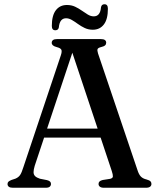

<svg xmlns="http://www.w3.org/2000/svg" viewBox="-20 -884 752 904"><path d="M172.5 -278.5H470.5L474 -236H168ZM220 -18Q220 -10 214.2 -5Q208.5 0 195.5 0H40.5Q27.5 0 21.5 -4.8Q15.5 -9.5 15.5 -17.5Q15.5 -24 19.2 -28Q23 -32 33.5 -36.5L53 -43Q67 -49 74.5 -59.8Q82 -70.5 90.5 -98L266.5 -623.5Q272.5 -641.5 269 -649.5Q265.5 -657.5 248 -662Q234.5 -665.5 229 -670.5Q223.5 -675.5 223.5 -682.5Q223.5 -691 229.8 -695.5Q236 -700 248.5 -700H455Q468 -700 474 -695.5Q480 -691 480 -683Q480 -675.5 474.8 -670.5Q469.5 -665.5 456.5 -662.5Q442 -659 439.5 -653Q437 -647 441.5 -632.5L627 -84Q633.5 -63 643 -53Q652.5 -43 670 -39Q684 -35 688.5 -30.2Q693 -25.5 693 -18Q693 -10 686.8 -5Q680.5 0 667.5 0H469Q456.5 0 450.2 -5Q444 -10 444 -18Q444 -25 448.5 -29.5Q453 -34 463.5 -36.5L498.5 -42Q511 -45 511.5 -53.2Q512 -61.5 506 -79.5L314.5 -654L329 -661L143.5 -103.5Q138 -85 138 -73.5Q138 -62 145.2 -54.8Q152.5 -47.5 168 -42.5L201 -36Q211 -33.5 215.5 -29.2Q220 -25 220 -18ZM417 -744Q396 -744 378.8 -752.2Q361.5 -760.5 346.8 -771.2Q332 -782 318.2 -790Q304.5 -798 291 -798Q261 -798 257 -755Q254.5 -741.5 240.5 -741.5Q224 -741.5 224 -762Q224 -811 243 -835.8Q262 -860.5 295 -860.5Q316.5 -860.5 333.5 -852.5Q350.5 -844.5 365.2 -834Q380 -823.5 393.8 -815.2Q407.5 -807 421.5 -807Q452 -807 455.5 -849.5Q458 -864 472 -864Q488 -864 488 -843Q488 -793.5 469 -768.8Q450 -744 417 -744Z"/></svg>

Font: Fraunces
Style: Regular
Weight: 400
Version: Version 1.000;[b76b70a41]